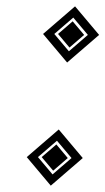

<svg xmlns="http://www.w3.org/2000/svg" viewBox="-20 -522 332 605"><path d="M64.3 -27 140 63 240.8 -24 165.1 -114ZM115.7 -415 191.5 -325 292.3 -412 216.5 -502ZM99.6 -27 159.5 -78.6 205.4 -24 145.6 27.6ZM151.1 -415 210.9 -466.6 256.9 -412 197.1 -360.4ZM111.4 -27 147.5 15.8 193.6 -24 157.6 -66.8ZM162.9 -415 198.9 -372.2 245.1 -412 209 -454.8Z"/></svg>

Font: Tape
Style: Regular
Weight: 500
Foundry: Cannot Into Space Fonts
Version: Version 0.97